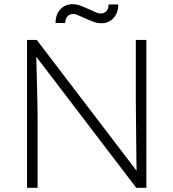

<svg xmlns="http://www.w3.org/2000/svg" viewBox="-20 -889 821 909"><path d="M108 0V-700H154L640 -63L628 -37Q627 -45 626.5 -79Q626 -113 625.5 -160.5Q625 -208 624.5 -258Q624 -308 623.5 -351Q623 -394 623 -417V-700H673V0H625L136 -641L150 -669Q151 -649 152 -613Q153 -577 154 -534.5Q155 -492 156 -451.5Q157 -411 157.5 -381.5Q158 -352 158 -344V0ZM374 -806Q362 -811 349.5 -817Q337 -823 326 -823Q311 -823 300 -812Q289 -801 289 -780H243Q243 -821 266 -845Q289 -869 322 -869Q344 -869 364.5 -861Q385 -853 409 -842Q420 -837 433 -831Q446 -825 457 -825Q472 -825 483 -835.5Q494 -846 494 -868H540Q540 -841 529.5 -821Q519 -801 501 -790Q483 -779 461 -779Q439 -779 418 -787.5Q397 -796 374 -806Z"/></svg>

Font: Mach ExtraLight
Style: Regular
Weight: 250
Version: Version 1.002